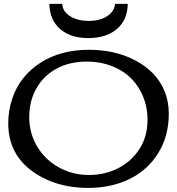

<svg xmlns="http://www.w3.org/2000/svg" viewBox="-20 -945 904 978"><path d="M630.9 -925.3Q628.9 -841.8 574.5 -796.4Q520 -751 429.9 -751Q339.8 -751 286.6 -796.9Q233.4 -842.8 231.4 -925.3H296.4Q300.3 -884.3 338.9 -861.3Q377.4 -838.4 431.2 -838.4Q510.3 -838.4 548.8 -882.8Q564 -899.9 565.9 -925.3ZM169.7 -198.2Q210.4 -130.4 280.5 -92Q350.6 -53.7 432.9 -53.7Q515.1 -53.7 582.8 -88.6Q650.4 -123.5 690.9 -186.8Q731.4 -250 731.4 -334.7Q731.4 -419.4 691.4 -488.8Q651.4 -558.1 580.3 -594.7Q509.3 -631.3 422.1 -631.3Q335 -631.3 269 -595.9Q203.1 -560.5 166 -495.8Q128.9 -431.2 128.9 -348.6Q128.9 -266.1 169.7 -198.2ZM22 -316.4Q22 -381.8 42.5 -442.9Q63 -503.9 100.3 -549.3Q137.7 -594.7 188.5 -627Q291 -691.4 432.6 -691.4Q564.9 -691.4 666.5 -638.7Q776.4 -581.5 817.4 -482.4Q839.8 -429.2 839.8 -366.2Q839.8 -252 786.1 -165.3Q732.4 -78.6 639.6 -33.2Q546.9 12.2 429.2 12.2Q295.4 12.2 192.9 -42.5Q22 -133.8 22 -316.4Z"/></svg>

Font: Corben
Style: Regular
Weight: 400
Designer: vernon adams
Foundry: vernon adams
Version: Version 1.101